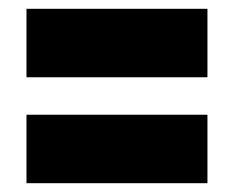

<svg xmlns="http://www.w3.org/2000/svg" viewBox="-20 -526 530 435"><path d="M40 -351Q40 -389 40 -428.5Q40 -468 40 -506Q141 -506 245 -506Q349 -506 450 -506Q450 -468 450 -428.5Q450 -389 450 -351Q349 -351 245 -351Q141 -351 40 -351ZM40 -111Q40 -149 40 -188.5Q40 -228 40 -266Q141 -266 245 -266Q349 -266 450 -266Q450 -228 450 -188.5Q450 -149 450 -111Q349 -111 245 -111Q141 -111 40 -111Z"/></svg>

Font: Tilt Warp
Style: Regular
Weight: 400
Designer: Andy Clymer
Foundry: Andy Clymer
Version: Version 1.000